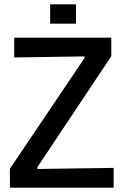

<svg xmlns="http://www.w3.org/2000/svg" viewBox="-20 -872 584 892"><path d="M26 0V-88L373 -603V-610L46 -605V-697H497V-611L154 -96V-87L508 -92V0ZM213 -762V-852H333V-762Z"/></svg>

Font: Ruda SemiBold
Style: Regular
Weight: 600
Designer: Mariela Monsalve and Angelina Sanchez
Foundry: Mariela Monsalve and Angelina Sanchez
Version: Version 2.001